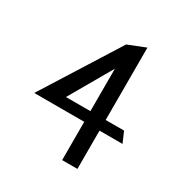

<svg xmlns="http://www.w3.org/2000/svg" viewBox="-140 -688 758 795"><g transform="rotate(30 238.5 -290.0)"><path d="M27 -183H266V0H339V-183H449L427 -234H339V-580L256 -547ZM149 -234 266 -437V-234Z"/></g></svg>

Font: Charger Sport
Style: Df
Weight: 400
Designer: Jasper
Foundry: Cannot Into Space Fonts
Version: Version 1.1